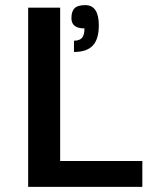

<svg xmlns="http://www.w3.org/2000/svg" viewBox="-20 -730 616 750"><path d="M536 -101V0H90V-700H215V-101ZM313 -710Q366 -710 366 -631Q366 -577 342.5 -552Q319 -527 269 -527V-571Q291 -571 300.5 -582.5Q310 -594 310 -619Q259 -619 259 -659Q259 -686 271.5 -698Q284 -710 313 -710Z"/></svg>

Font: Fivo Sans Med
Style: Regular
Weight: 450
Designer: Alexander Slobzheninov
Foundry: Alexander Slobzheninov
Version: 1.0